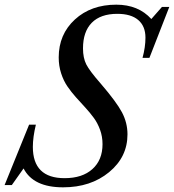

<svg xmlns="http://www.w3.org/2000/svg" viewBox="-57 -800 752 830"><path d="M-37.1 0 68.8 -261.2H98.1Q85 -207 85 -165Q85 -29.8 222.2 -29.8Q298.8 -29.8 342.5 -69.1Q386.2 -108.4 386.2 -176.8Q386.2 -209.5 375.7 -238.5Q365.2 -267.6 348.6 -290.3Q332 -313 311.8 -335Q291.5 -356.9 271.2 -379.6Q251 -402.3 234.4 -426.5Q217.8 -450.7 207.3 -482.9Q196.8 -515.1 196.8 -551.8Q196.8 -651.4 266.6 -715.6Q336.4 -779.8 445.8 -779.8Q541 -779.8 597.2 -717.8L643.1 -770H674.8L588.9 -549.8H559.1Q571.8 -596.2 571.8 -637.2Q571.8 -687 540.5 -713.6Q509.3 -740.2 450.2 -740.2Q377.9 -740.2 339.8 -701.7Q301.8 -663.1 301.8 -590.8Q301.8 -549.8 315.9 -521.7Q330.1 -493.7 378.9 -438Q446.8 -358.9 470.5 -314Q494.1 -269 494.1 -219.2Q494.1 -121.1 414.6 -55.7Q335 9.8 215.8 9.8Q86.9 9.8 44.9 -71.8L-5.9 0Z"/></svg>

Font: Libre Caslon Text
Style: Italic
Weight: 400
Italic angle: -25°
Designer: Pablo Impallari, Rodrigo Fuenzalida
Foundry: Pablo Impallari, Rodrigo Fuenzalida
Version: Version 1.002